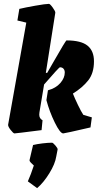

<svg xmlns="http://www.w3.org/2000/svg" viewBox="-20 -681 512 993"><path d="M411 -87 455 -74 448 -22Q314 9 307 9Q291 9 263.5 -47Q236 -103 220 -163L228 -214Q269 -225 292 -251.5Q315 -278 315 -306Q315 -318 308.5 -325.5Q302 -333 290 -333Q285 -333 208 -244L184 -100Q183 -95 183 -88Q183 -68 200 -59L195 -8Q62 9 55 9Q49 9 35 -9Q21 -27 22 -36L116 -564L70 -575L80 -635Q109 -642 162.5 -651.5Q216 -661 233 -661Q239 -661 253 -641.5Q267 -622 266 -615L217 -304H224L255 -358Q320 -472 324 -472Q399 -472 432.5 -445Q466 -418 466 -364Q466 -303 436.5 -265.5Q407 -228 357 -197Q366 -174 383 -138.5Q400 -103 411 -87ZM124 257Q140 221 155 175Q153 173 142 162.5Q131 152 133 146L151 69Q171 64 200 60.5Q229 57 249 57Q254 57 266.5 71.5Q279 86 278 92L271 128Q265 167 235 215.5Q205 264 172 292Z"/></svg>

Font: Grenze ExtraBold
Style: Italic
Weight: 800
Italic angle: -10°
Designer: Renata Polastri
Foundry: Omnibus-Type
Version: Version 1.002; ttfautohint (v1.8)